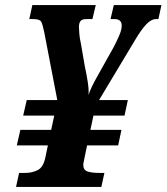

<svg xmlns="http://www.w3.org/2000/svg" viewBox="-20 -734 654 754"><path d="M43 0 55 -55H80Q106 -55 128 -66Q150 -77 158 -115L168 -163H46L60 -224H181L193 -280H71L85 -341H205L154 -606Q148 -636 142.5 -647.5Q137 -659 111 -659H95L107 -714H356L343 -659H318Q302 -659 296 -651Q290 -643 290 -628Q290 -620 291.5 -601.5Q293 -583 298 -561L313 -474Q320 -442 324.5 -413Q329 -384 328 -361Q332 -375 340.5 -393Q349 -411 361 -432L427 -550Q437 -569 447.5 -593Q458 -617 458 -633Q458 -659 430 -659H414L427 -714H614L602 -659H592Q574 -659 554.5 -638.5Q535 -618 513 -581L369 -341H482L469 -280H347L335 -224H457L444 -163H322L313 -120Q311 -108 309 -99.5Q307 -91 307 -87Q307 -66 324 -60.5Q341 -55 369 -55H390L378 0Z"/></svg>

Font: Noto Serif Condensed ExtraBold
Style: Italic
Weight: 800
Width: 3
Italic angle: -12°
Designer: Monotype Design Team
Foundry: Monotype Imaging Inc.
Version: Version 2.014; ttfautohint (v1.8.4.7-5d5b)